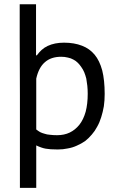

<svg xmlns="http://www.w3.org/2000/svg" viewBox="-20 -703 568 918"><path d="M75.2 195.3Q94.7 195.3 153.3 195.3Q153.3 144.5 153.3 -7.8Q165 -2 176.8 2Q187.5 5.9 198.2 7.8Q209 9.8 222.7 10.7Q237.3 11.7 255.9 11.7Q281.2 11.7 303.7 6.8Q327.1 2.9 347.7 -6.8Q368.2 -15.6 386.7 -28.3Q404.3 -42 418.9 -59.6Q433.6 -76.2 444.3 -96.7Q456.1 -117.2 463.9 -142.6Q471.7 -167 476.6 -195.3Q480.5 -222.7 480.5 -253.9Q480.5 -319.3 468.8 -366.2Q456.1 -413.1 432.6 -441.4Q408.2 -470.7 372.1 -484.4Q335 -499 286.1 -499Q263.7 -499 244.1 -495.1Q224.6 -491.2 208 -483.4Q191.4 -475.6 178.7 -463.9Q167 -453.1 156.2 -438.5Q155.3 -438.5 152.3 -438.5Q152.3 -500 152.3 -682.6Q132.8 -682.6 74.2 -682.6Q74.2 -628.9 74.2 -518.6Q74.2 -409.2 75.2 -244.1Q75.2 -79.1 75.2 30.3Q75.2 140.6 75.2 195.3ZM331.1 -418Q342.8 -412.1 352.5 -402.3Q361.3 -393.6 369.1 -381.8Q377 -371.1 382.8 -357.4Q388.7 -342.8 392.6 -327.1Q395.5 -311.5 397.5 -293Q399.4 -274.4 399.4 -254.9Q399.4 -206.1 389.6 -168.9Q378.9 -130.9 359.4 -106.4Q339.8 -82 313.5 -69.3Q287.1 -56.6 252.9 -56.6Q234.4 -56.6 218.8 -58.6Q204.1 -59.6 193.4 -63.5Q181.6 -66.4 171.9 -71.3Q162.1 -77.1 153.3 -84Q153.3 -165 153.3 -327.1Q165 -379.9 194.3 -405.3Q223.6 -431.6 272.5 -431.6Q290 -431.6 304.7 -427.7Q319.3 -424.8 331.1 -418Z"/></svg>

Font: Aptus Gothic JP
Style: Medium
Weight: 400
Designer: Fuminori Ogawa / Motoya
Version: Version 1